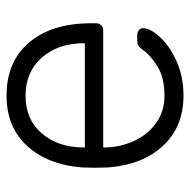

<svg xmlns="http://www.w3.org/2000/svg" viewBox="-17 -553 580 586"><g transform="rotate(-90 273.0 -260.0)"><path d="M54 0ZM495 -272V-257Q495 -247 488.5 -241Q482 -235 472 -235H116V-225Q118 -178 137.5 -137.5Q157 -97 192 -72.5Q227 -48 274 -48Q329 -48 363.5 -69.5Q398 -91 413 -113Q422 -125 426.5 -128Q431 -131 443 -131H459Q468 -131 474 -126Q480 -121 480 -113Q480 -92 453.5 -62.5Q427 -33 380 -11.5Q333 10 274 10Q179 10 121 -52.5Q63 -115 55 -220L54 -260L55 -300Q63 -404 120.5 -467Q178 -530 274 -530Q378 -530 436.5 -461Q495 -392 495 -272ZM434 -291V-295Q434 -372 390.5 -422Q347 -472 274 -472Q201 -472 158.5 -422Q116 -372 116 -295V-291Z"/></g></svg>

Font: Hezaedrus Light
Style: Regular
Weight: 300
Designer: Hubert & Fischer
Foundry: Hubert & Fischer
Version: Version 1.10;September 3, 2019;FontCreator 11.5.0.2425 64-bi